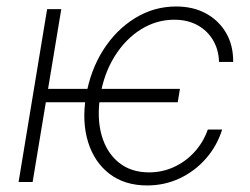

<svg xmlns="http://www.w3.org/2000/svg" viewBox="-20 -564 774 595"><path d="M537.6 -288.6 530.8 -247.1H106.9L113.3 -288.6ZM169.9 -535.6 81.1 0H37.6L126 -535.6ZM436 10.7Q366.7 10.7 319.6 -25.1Q272.5 -61 252.9 -124Q233.4 -187 246.6 -266.6Q260.3 -346.7 300 -409.2Q339.8 -471.7 398.4 -507.8Q457 -543.9 525.9 -543.9Q578.6 -543.9 618.4 -522.2Q658.2 -500.5 680.7 -461.9Q703.1 -423.3 702.6 -372.1H658.7Q657.7 -409.7 640.4 -439.2Q623 -468.8 592.3 -485.8Q561.5 -502.9 520 -502.9Q464.8 -502.9 416.7 -472.9Q368.7 -442.9 335.4 -389.6Q302.2 -336.4 290.5 -266.6Q279.8 -198.2 294.9 -144.8Q310.1 -91.3 347.9 -60.5Q385.7 -29.8 441.9 -29.8Q482.9 -29.8 519 -46.4Q555.2 -63 582.5 -92.8Q609.9 -122.6 624 -162.6H668.5Q652.3 -111.3 617.9 -72.3Q583.5 -33.2 536.6 -11.2Q489.7 10.7 436 10.7Z"/></svg>

Font: Inter 20pt ExtraLight
Style: Italic
Weight: 250
Italic angle: -9.3988°
Version: Version 4.001;git-66647c0bb